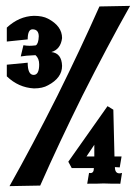

<svg xmlns="http://www.w3.org/2000/svg" viewBox="-20 -633 472 660"><path d="M12.7 6.8Q90.3 -130.9 177.2 -303.7Q254.9 -460.4 321.8 -610.8L427.2 -612.8Q350.1 -476.1 263.2 -303.7Q183.1 -142.1 118.2 4.9ZM304.2 -95.2V-135.3L277.3 -95.2ZM214.8 -77.1 349.6 -268.1 369.6 -255.9 373.5 -95.2H397.9L391.6 -57.6L375 -58.6Q375 -37.1 390.6 -37.1Q394.5 -37.1 399.4 -38.6L393.6 -1.5Q355.5 -1.5 335.9 -2.4Q321.8 -1.5 279.8 -1.5L286.1 -38.6L291 -38.1Q302.7 -38.1 302.7 -55.2H226.6ZM96.7 -329.1Q43.5 -332 3.4 -370.6V-410.6L75.2 -417.5Q75.2 -375.5 95.7 -375.5Q114.7 -375.5 114.7 -411.6Q114.7 -432.1 102.1 -443.4Q66.9 -441.9 51.3 -439L60.5 -477.5Q71.8 -475.6 81.5 -475.6Q91.3 -475.6 103 -477.1Q112.3 -482.4 113.3 -508.3Q112.8 -532.2 91.8 -532.2Q75.2 -532.2 75.2 -497.6L3.4 -490.2V-538.1Q45.4 -577.1 96.7 -578.6Q126.5 -578.6 145 -568.8Q193.4 -543.5 193.4 -502Q188.5 -463.4 156.7 -454.1Q191.9 -450.2 193.4 -406.7Q193.4 -365.2 145 -339.8Q126.5 -329.1 96.7 -329.1Z"/></svg>

Font: Quaaykop
Style: Bold
Weight: 700
Designer: Tup Wanders
Foundry: Free font, DO NOT SELL
Version: Version 1.00;July 31, 2023;FontCreator 11.5.0.2430 64-bit